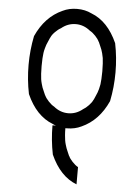

<svg xmlns="http://www.w3.org/2000/svg" viewBox="-64 -726 801 1100"><g transform="rotate(5 336.5 -176.0)"><path d="M361.7 166.7H362.5Q368.3 180.8 385.4 199.2Q402.5 217.5 418.3 225.8V325Q322.5 288.3 268.3 166.7Q251.7 85 251.7 0H271.7Q260.8 -3.3 251.7 -8.3Q155.8 -45 101.7 -166.7Q85 -248.3 85 -333.3Q85 -418.3 101.7 -500Q153.3 -614.2 251.7 -658.3Q289.2 -676.7 335 -676.7Q380.8 -676.7 418.3 -658.3Q514.2 -621.7 568.3 -500Q585 -418.3 585 -333.3Q585 -248.3 568.3 -166.7Q516.7 -52.5 418.3 -8.3Q380.8 10 335 10Q330.8 10 326.7 10Q326.7 32.5 328.3 50.8Q330 69.2 331.7 80Q333.3 90.8 337.5 105Q341.7 119.2 343.8 124.6Q345.8 130 352.5 145.4Q359.2 160.8 361.7 166.7ZM418.3 -107.5Q433.3 -115.8 450.4 -133.8Q467.5 -151.7 473.3 -166.7H474.2Q476.7 -172.5 483.8 -188.8Q490.8 -205 492.9 -210.4Q495 -215.8 499.2 -230.8Q503.3 -245.8 505 -257.5Q506.7 -269.2 507.9 -289.2Q509.2 -309.2 509.2 -333.3Q509.2 -357.5 507.9 -377.5Q506.7 -397.5 505 -409.2Q503.3 -420.8 499.2 -435.8Q495 -450.8 492.9 -456.2Q490.8 -461.7 483.8 -477.9Q476.7 -494.2 474.2 -500H473.3Q467.5 -514.2 450.8 -532.1Q434.2 -550 418.3 -558.3Q380.8 -589.2 335 -589.2Q289.2 -589.2 251.7 -558.3Q235.8 -550 218.3 -532.1Q200.8 -514.2 195.8 -500H195Q192.5 -494.2 185.4 -477.9Q178.3 -461.7 176.2 -456.2Q174.2 -450.8 170 -435.8Q165.8 -420.8 164.2 -409.2Q162.5 -397.5 161.2 -377.5Q160 -357.5 160 -333.3Q160 -309.2 161.2 -289.2Q162.5 -269.2 164.2 -257.5Q165.8 -245.8 170 -230.8Q174.2 -215.8 176.2 -210.4Q178.3 -205 185.4 -188.8Q192.5 -172.5 195 -166.7H195.8Q201.7 -152.5 218.8 -134.2Q235.8 -115.8 251.7 -107.5Q289.2 -76.7 335 -76.7Q380.8 -76.7 418.3 -107.5Z"/></g></svg>

Font: 0xA000
Style: Regular
Weight: 400
Version: Version 0.1